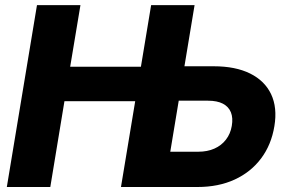

<svg xmlns="http://www.w3.org/2000/svg" viewBox="-20 -748 1150 768"><path d="M7.3 0 127.9 -727.5H301.8L260.7 -481H614.7L591.8 -343.3H237.8L181.2 0ZM652.3 -482.9H835Q921.9 -482.9 980.5 -453.9Q1039.1 -424.8 1064.5 -371.1Q1089.8 -317.4 1077.6 -243.7Q1065.4 -168.9 1024.4 -114.3Q983.4 -59.6 918.7 -29.8Q854 0 770 0H463.9L584.5 -727.5H758.3L661.1 -141.1H772.9Q809.6 -141.1 837.6 -153.6Q865.7 -166 883.8 -189.5Q901.9 -212.9 907.2 -244.6Q912.6 -276.4 903.6 -298.8Q894.5 -321.3 871.6 -333.3Q848.6 -345.2 812 -345.2H629.9Z"/></svg>

Font: Inter 24pt ExtraBold
Style: Italic
Weight: 800
Italic angle: -9.3988°
Designer: Rasmus Andersson
Foundry: rsms
Version: Version 4.001;git-66647c0bb